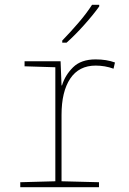

<svg xmlns="http://www.w3.org/2000/svg" viewBox="-20 -785 540 805"><path d="M259 -606Q294 -637 332.5 -680Q371 -723 396 -758V-765H366Q343 -729 309 -689.5Q275 -650 241 -615V-606ZM395 0V-21L238 -25V-303Q238 -401 274.5 -455.5Q311 -510 381 -510Q420 -510 456 -497L462 -523Q427 -536 381 -536Q320 -536 286.5 -503Q253 -470 240 -427H238L234 -528H83V-507L212 -503V-25L65 -21V0Z"/></svg>

Font: Noto Sans Mono UI Condensed Thin
Style: Regular
Weight: 250
Width: 3
Designer: Monotype Design team
Foundry: Monotype Imaging Inc.
Version: 1.000